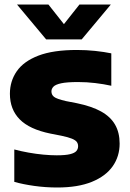

<svg xmlns="http://www.w3.org/2000/svg" viewBox="-20 -825 576 853"><path d="M234.5 8Q182.5 8 132.5 1Q82.5 -6 43.5 -17V-161Q73.5 -153 107 -147Q140.5 -141 173 -138Q205.5 -135 232 -135Q270.5 -135 291 -140Q311.5 -145 319.2 -154Q327 -163 327 -175.5Q327 -186 321.5 -194Q316 -202 299.8 -208.8Q283.5 -215.5 252.5 -222L204 -231.5Q111 -250.5 67.5 -294.8Q24 -339 24 -408.5Q24 -464.5 54.5 -508.5Q85 -552.5 150.5 -577.8Q216 -603 321.5 -603Q363 -603 403 -598.8Q443 -594.5 474.5 -588V-444Q441 -451.5 403 -456Q365 -460.5 326.5 -460.5Q277.5 -460.5 252 -455Q226.5 -449.5 217.5 -440Q208.5 -430.5 208.5 -419Q208.5 -404 220 -394.8Q231.5 -385.5 272.5 -376L321.5 -366.5Q387 -353 429 -329.8Q471 -306.5 491.2 -271.2Q511.5 -236 511.5 -187Q511.5 -130.5 480.8 -86.5Q450 -42.5 388.2 -17.2Q326.5 8 234.5 8ZM185 -650 55.5 -805H195L278 -700H250L333 -805H472.5L343 -650Z"/></svg>

Font: Encode Sans SC ExtraBold
Style: Regular
Weight: 800
Version: Version 3.002